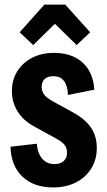

<svg xmlns="http://www.w3.org/2000/svg" viewBox="-20 -804 469 839"><path d="M212 15Q127 15 77.5 -32.5Q28 -80 26 -163L141 -176Q144 -134 164.5 -110.5Q185 -87 218 -87Q244 -87 258.5 -100.5Q273 -114 273 -137Q273 -157 262 -171Q251 -185 223 -200L128 -252Q82 -277 57 -317Q32 -357 32 -406Q32 -455 55.5 -492.5Q79 -530 120.5 -551.5Q162 -573 216 -573Q295 -573 341.5 -530Q388 -487 392 -412L277 -389Q274 -471 213 -471Q188 -471 175 -458.5Q162 -446 162 -424Q162 -405 173.5 -390Q185 -375 213 -360L297 -314Q352 -284 377.5 -246.5Q403 -209 403 -158Q403 -107 379 -68Q355 -29 312 -7Q269 15 212 15ZM125 -607 66 -663 174 -784H265L374 -663L315 -607L220 -700Z"/></svg>

Font: Freeman
Style: Regular
Weight: 400
Designer: Vernon Adams, Aoife Mooney, Rodrigo Fuenzalida
Foundry: Rodrigo Fuenzalida
Version: Version 1.000; ttfautohint (v1.8.4.7-5d5b)